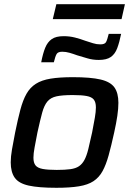

<svg xmlns="http://www.w3.org/2000/svg" viewBox="-20 -885 615 913"><path d="M248 8Q164 8 116.5 -2.5Q69 -13 50 -40Q31 -67 31 -113Q31 -140 37 -174.5Q43 -209 52 -255Q65 -319 77 -364Q89 -409 106 -439Q123 -469 150.5 -486.5Q178 -504 220.5 -511Q263 -518 327 -518Q411 -518 458 -507Q505 -496 524 -469.5Q543 -443 543 -396Q543 -369 538 -334.5Q533 -300 523 -255Q509 -191 496.5 -146Q484 -101 467.5 -71Q451 -41 424.5 -23.5Q398 -6 355 1Q312 8 248 8ZM250 -77Q289 -77 314.5 -80.5Q340 -84 355.5 -94.5Q371 -105 381.5 -124.5Q392 -144 400 -176.5Q408 -209 418 -255Q426 -296 431 -325Q436 -354 436 -374Q436 -399 426 -411.5Q416 -424 392 -428.5Q368 -433 326 -433Q277 -433 249 -427Q221 -421 205.5 -402.5Q190 -384 180.5 -349Q171 -314 158 -255Q150 -213 144.5 -184Q139 -155 139 -135Q139 -111 149 -98.5Q159 -86 183.5 -81.5Q208 -77 250 -77ZM176 -589Q184 -631 195 -658Q206 -685 226 -699Q246 -713 283 -713Q311 -713 336.5 -706.5Q362 -700 386 -691Q405 -685 422 -679.5Q439 -674 457 -674Q478 -674 484 -684.5Q490 -695 497 -724H556Q548 -684 537.5 -656Q527 -628 507 -614Q487 -600 450 -600Q421 -600 396 -607.5Q371 -615 347 -622Q328 -629 310.5 -634Q293 -639 276 -639Q256 -639 249.5 -628.5Q243 -618 236 -589ZM231 -794 248 -865H574L558 -794Z"/></svg>

Font: Saira Thin Medium
Style: Italic
Weight: 500
Italic angle: -12°
Version: Version 1.101